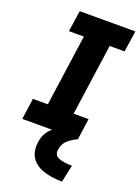

<svg xmlns="http://www.w3.org/2000/svg" viewBox="-177 -775 809 1112"><g transform="rotate(20 228.0 -218.5)"><path d="M14 0 32 -130H124L186 -570H94L113 -700H456L437 -570H345L283 -130H375L357 0ZM354 263Q287 262 237 245Q187 228 162.5 190.5Q138 153 146 93Q158 5 253 -31L357 0Q315 21 294.5 42Q274 63 269 98Q265 131 293 143.5Q321 156 377 157Z"/></g></svg>

Font: Finlandica
Style: Bold Italic
Weight: 700
Italic angle: -8°
Designer: Niklas Ekholm, Juho Hiilivirta, Jaakko Suomalainen
Foundry: Helsinki Type Studio
Version: Version 1.064; ttfautohint (v1.8.4.7-5d5b)